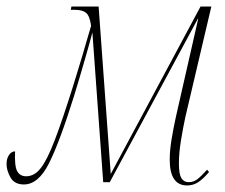

<svg xmlns="http://www.w3.org/2000/svg" viewBox="-59 -556 688 586"><path d="M512 10Q459 10 459 -69Q459 -96 464.5 -130Q470 -164 478 -200L546 -499H545L276 0H256L223 -457Q211 -412 201.5 -379.5Q192 -347 184 -319.5Q176 -292 167 -263Q123 -122 90.5 -57.5Q58 7 14 7Q-15 7 -27 -14.5Q-39 -36 -39 -55Q-39 -72 -31.5 -83Q-24 -94 -13 -94Q-15 -49 -6.5 -33.5Q2 -18 21 -18Q46 -18 65.5 -43Q85 -68 108 -128Q131 -188 164 -293Q183 -354 192.5 -386.5Q202 -419 207.5 -438Q213 -457 219 -477Q215 -507 204 -516.5Q193 -526 170 -526H157L159 -536H242L279 -25L553 -536H586L507 -200Q500 -168 493.5 -128.5Q487 -89 487 -57Q487 -25 494.5 -12.5Q502 0 517 0Q532 0 544 -9.5Q556 -19 573 -38L579 -31Q563 -12 547.5 -1Q532 10 512 10Z"/></svg>

Font: Noto Serif Display ExtraCondensed Thin
Style: Italic
Weight: 100
Width: 2
Italic angle: -12°
Designer: Monotype Design Team
Foundry: Monotype Imaging Inc.
Version: Version 2.009